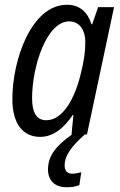

<svg xmlns="http://www.w3.org/2000/svg" viewBox="-20 -566 507 808"><path d="M149 10C204 10 249 -27 287 -83H289L281 0H283C216 47 182 90 182 147C182 193 210 222 260 222C279 222 298 220 314 213L322 159C309 162 296 165 284 165C264 165 252 153 252 131C252 86 285 46 337 0H346L460 -536H393L368 -464H365C349 -515 315 -546 262 -546C112 -546 32 -314 32 -149C32 -46 76 10 149 10ZM175 -60C135 -60 115 -90 115 -153C115 -286 176 -476 271 -476C313 -476 339 -442 339 -388C339 -348 333 -304 318 -248C294 -151 244 -60 175 -60Z"/></svg>

Font: Noto Sans Condensed
Style: Italic
Weight: 400
Width: 3
Italic angle: -12°
Designer: Monotype Design Team
Foundry: Monotype Imaging Inc.
Version: Version 2.013